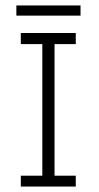

<svg xmlns="http://www.w3.org/2000/svg" viewBox="-20 -684 363 704"><path d="M135.2 -18V-545H180V-18ZM56.3 0V-39.8H257.8V0ZM56.3 -522.3V-563H257.8V-522.3ZM40 -626.7V-664H275.3V-626.7Z"/></svg>

Font: Darker Grotesque Light
Style: Regular
Weight: 300
Designer: Gabriel Lam
Foundry: TypeRant
Version: Version 1.000;gftools[0.9.28]